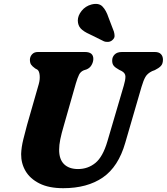

<svg xmlns="http://www.w3.org/2000/svg" viewBox="-20 -973 876 1008"><path d="M544 -231.5 630 -524Q638.5 -552.5 638.5 -571Q638.5 -589.5 618 -600.5L606.5 -606Q584.5 -618 576.5 -628.5Q568.5 -639 569 -656Q569 -674 582 -687Q595 -700 620 -700H793Q814.5 -700 825 -688.8Q835.5 -677.5 835.5 -660Q835.5 -638 824.5 -626.5Q813.5 -615 793 -605L778.5 -599.5Q754 -587.5 743.5 -569.2Q733 -551 723 -517L637.5 -223Q601.5 -97.5 519.8 -41.2Q438 15 312 15Q236.5 15 187.2 -9.8Q138 -34.5 114.2 -75Q90.5 -115.5 91 -164Q92 -199.5 102.5 -241.8Q113 -284 122 -317L183.5 -531.5Q190.5 -556.5 188.2 -578.5Q186 -600.5 176 -607.5L165 -613.5Q149 -625 143 -634.2Q137 -643.5 137 -660Q137.5 -676 148.5 -688Q159.5 -700 178.5 -700H426Q470.5 -700 470 -663Q469.5 -647 460.5 -631.2Q451.5 -615.5 434 -608.5L420 -604Q403 -597 395 -580.8Q387 -564.5 378.5 -536L316 -317Q302.5 -271.5 296.5 -241.5Q290.5 -211.5 290.5 -188Q290 -137 316.2 -111.2Q342.5 -85.5 389.5 -85.5Q441.5 -85.5 480.8 -117.5Q520 -149.5 544 -231.5ZM549.5 -881.5 578 -807Q581.5 -795 581.5 -784Q581.5 -773 571 -763.5Q562 -754.5 548.8 -753.2Q535.5 -752 525 -756.5L451 -793Q418.5 -807.5 403.8 -823.5Q389 -839.5 388.5 -865Q388.5 -891 408.5 -916Q428.5 -941 460.5 -949.5Q498.5 -959 518 -938.8Q537.5 -918.5 549.5 -881.5Z"/></svg>

Font: Fraunces 9pt S100
Style: Bold Italic
Weight: 700
Italic angle: -16°
Version: Version 1.000; ttfautohint (v1.8.3)